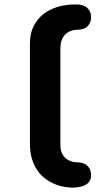

<svg xmlns="http://www.w3.org/2000/svg" viewBox="-20 -783 474 880"><path d="M397.5 19.5Q397.5 77.1 307.6 77.1Q253.4 74.2 212.4 51.8Q194.3 42.5 177.2 27.6Q160.2 12.7 147 -8.8Q133.3 -30.3 125.2 -59.1Q117.2 -87.9 117.2 -126V-585Q117.2 -629.4 133.8 -662.6Q150.4 -695.8 178.7 -718.3Q236.3 -762.7 328.1 -762.7Q362.8 -762.7 380.1 -746.6Q397.5 -730.5 397.5 -704.1Q397.5 -679.7 381.8 -663.1Q366.2 -646.5 332 -646.5Q311 -646 294.4 -636.7Q277.8 -627.9 267.3 -609.1Q256.8 -590.3 256.8 -561.5V-117.2Q256.8 -91.8 267.3 -74.2Q277.8 -56.6 294.4 -48.8Q311 -39.6 332 -39.1Q364.7 -39.1 381.1 -22.7Q397.5 -6.3 397.5 19.5Z"/></svg>

Font: Dangrek
Style: Regular
Weight: 400
Designer: Danh Hong
Version: Version 8.001; ttfautohint (v1.8.3)